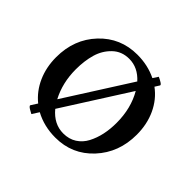

<svg xmlns="http://www.w3.org/2000/svg" viewBox="-112 -582 733 733"><g transform="rotate(45 254.5 -215.5)"><path d="M42 -212.9Q42 -309.6 103 -374.3Q164.1 -439 254.9 -439Q311.5 -439 358.4 -416L372.1 -437Q381.3 -433.1 391.1 -427Q400.9 -420.9 398.9 -417L387.2 -398.4Q426.3 -369.6 447.8 -323.5Q469.2 -277.3 469.2 -221.2Q469.2 -124.5 408.4 -58.8Q347.7 6.8 256.8 6.8Q195.8 6.8 146.5 -20L128.9 7.8Q124.5 5.4 120.8 3.4Q117.2 1.5 111.8 -1.7Q106.4 -4.9 103.8 -8.1Q101.1 -11.2 102.1 -13.2L118.7 -39.1Q82 -68.8 62 -113.8Q42 -158.7 42 -212.9ZM326.7 -366.2Q291 -405.8 244.1 -405.8Q203.6 -405.8 176.5 -379.6Q149.4 -353.5 138.7 -316.2Q127.9 -278.8 127.9 -232.9Q127.9 -160.6 158.7 -102.1ZM348.1 -336.4 179.2 -70.8Q216.3 -25.9 267.1 -25.9Q297.9 -25.9 320.8 -40.5Q343.8 -55.2 356.9 -80.3Q370.1 -105.5 376.5 -135.3Q382.8 -165 382.8 -198.2Q382.8 -276.9 348.1 -336.4Z"/></g></svg>

Font: Crimson
Style: Roman
Weight: 400
Version: Version 0.8